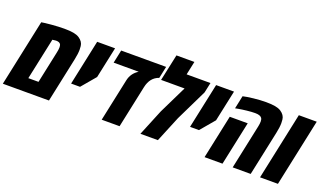

<svg xmlns="http://www.w3.org/2000/svg" viewBox="-96 -1222 2855 1688"><g transform="rotate(20 1331.0 -378.0)"><path d="M508.8 -511.2Q508.8 -473.6 496.6 -416.5L408.2 0H-23.4L108.9 -623Q133.8 -627.9 200.7 -633.8Q267.6 -639.6 319.8 -639.6Q372.1 -639.6 405.5 -633.5Q439 -627.4 460.2 -613.8Q481.4 -600.1 493.2 -582.5Q504.9 -564.9 506.8 -544.9Q508.8 -524.9 508.8 -511.2ZM328.1 -417Q335.4 -449.7 335.4 -467.8Q335.4 -485.8 331.5 -495.1Q322.8 -516.1 287.6 -516.1Q280.8 -516.1 253.4 -512.2L170.4 -122.6H265.6Z M735.4 -338.9 623.5 -206.5H540L629.9 -629.9H797.4Z M1274.9 -629.9 1251.5 -518.6Q1173.3 -492.2 1152.8 -396L1068.8 0H901.4L986.3 -399.4Q1001 -468.8 1063 -507.3H828.6L854.5 -629.9Z M1466.8 -629.9H1689.9L1669.4 -534.7L1526.9 -241.7L1427.2 0H1263.7L1364.7 -246.1L1492.2 -507.3H1272.5L1325.7 -755.9H1493.7Z M1848.1 -338.9 1736.3 -206.5H1652.8L1742.7 -629.9H1910.2Z M2396 -511.2Q2396 -473.6 2383.8 -416.5L2295.4 0H2127L2215.3 -417Q2220.7 -442.4 2220.7 -462.6Q2220.7 -482.9 2212.9 -494.6Q2198.2 -516.1 2150.4 -516.1Q2117.2 -516.1 2071.8 -511Q2026.4 -505.9 1997.6 -500.5L1968.8 -495.1L1994.6 -617.2Q2027.8 -625.5 2091.3 -632.6Q2154.8 -639.6 2207 -639.6Q2259.3 -639.6 2292.7 -633.5Q2326.2 -627.4 2347.4 -613.8Q2368.7 -600.1 2380.4 -582.5Q2392.1 -564.9 2394 -544.9Q2396 -524.9 2396 -511.2ZM2031.7 0H1863.8L1950.7 -409.2H2118.7Z M2550.3 0H2382.8L2516.6 -629.9H2684.1Z"/></g></svg>

Font: Open Sans Hebrew Condensed Extra Bold
Style: Italic
Weight: 800
Width: 3
Italic angle: -12°
Foundry: Ascender Corporation, Yanek Iontef
Version: Version 2.001;PS 002.001;hotconv 1.0.70;makeotf.lib2.5.58329